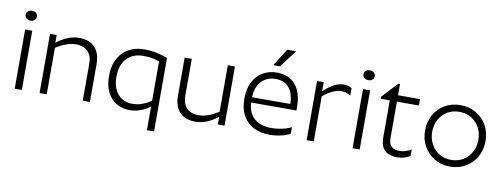

<svg xmlns="http://www.w3.org/2000/svg" viewBox="-70 -1146 4440 1693"><g transform="rotate(10 2150.0 -299.0)"><path d="M80.2 -530H144V0H80.2ZM112.3 -615.3Q90 -615.3 75.9 -627.5Q61.8 -639.8 61.8 -659.3Q61.8 -678.8 75.9 -690.9Q90 -703 112.3 -703Q134.9 -703 148.7 -690.9Q162.6 -678.8 162.6 -659.3Q162.6 -639.8 148.7 -627.5Q134.9 -615.3 112.3 -615.3Z M302.9 -530H362.6V-446.8L366.7 -431.8V0H302.9ZM548.2 -479Q509.3 -479 472.7 -467.5Q436.1 -455.9 406.3 -439.9Q376.4 -423.9 357.2 -409.7L355 -455Q377.9 -474 409.3 -493.6Q440.7 -513.3 480.2 -526.6Q519.7 -540 567.2 -540Q622.8 -540 664.4 -518.4Q706 -496.9 729.6 -452.6Q753.3 -408.4 753.3 -340V0H689.5V-328.8Q689.5 -380.7 671.4 -413.5Q653.3 -446.4 621.4 -462.7Q589.6 -479 548.2 -479Z M1291.8 158H1355.6V-500.4Q1314.6 -515.4 1262.8 -527.7Q1211 -540 1144.1 -540Q1089.4 -540 1041.3 -522.1Q993.3 -504.3 956.7 -468.3Q920.1 -432.3 899.8 -378.9Q879.5 -325.6 879.5 -254.5Q879.5 -171.4 908.7 -111.9Q938 -52.4 989.9 -21.2Q1041.8 10 1108.6 10Q1154.7 10 1193.9 -2.6Q1233 -15.1 1261.9 -32.8Q1290.7 -50.5 1305.7 -65.2V-118.8Q1290.5 -104.4 1263.6 -88.2Q1236.7 -72 1200.9 -60.3Q1165.1 -48.7 1122.2 -48.7Q1069.3 -48.7 1029.3 -74Q989.4 -99.3 967.1 -146.2Q944.8 -193.1 944.8 -257.1Q944.8 -331.8 970.6 -382Q996.4 -432.2 1042 -457.2Q1087.5 -482.1 1146.5 -482.1Q1197.6 -482.1 1238.5 -473Q1279.4 -464 1313.1 -452L1291.8 -476.7Z M1958.8 0H1899.1V-83.2L1895 -98.2V-530H1958.8ZM1713.5 -51Q1753.1 -51 1789.3 -62.5Q1825.5 -74.1 1855.4 -90.6Q1885.3 -107.1 1904.5 -120.3L1906.7 -75Q1883.7 -56 1852.4 -36.4Q1821 -16.7 1781.9 -3.4Q1742.7 10 1694.5 10Q1639.9 10 1597.8 -11.6Q1555.7 -33.1 1532 -77.7Q1508.4 -122.4 1508.4 -190V-530H1572.2V-201.2Q1572.2 -150.3 1590.3 -117Q1608.4 -83.6 1640.3 -67.3Q1672.1 -51 1713.5 -51Z M2153.8 -279.6V-256.9Q2153.8 -186.9 2181.2 -141.2Q2208.6 -95.4 2256.5 -73.3Q2304.5 -51.2 2365.4 -51.2Q2399.2 -51.2 2433.8 -56.3Q2468.5 -61.5 2498.2 -70.5Q2527.9 -79.5 2546 -91V-32.2Q2516 -12.4 2463.3 -1.2Q2410.6 10 2360.4 10Q2282.3 10 2221.2 -20.6Q2160 -51.3 2124.7 -112.8Q2089.5 -174.3 2089.5 -265Q2089.5 -353.2 2120.9 -415.1Q2152.2 -476.9 2207.7 -509.2Q2263.1 -541.5 2334.2 -541.5Q2442 -541.5 2500.9 -471.8Q2559.9 -402.1 2559.9 -272.8V-242H2142.6V-289.4H2496.8Q2494.6 -383.6 2452.8 -434Q2411 -484.4 2331.6 -484.4Q2280.9 -484.4 2240.5 -461Q2200.2 -437.5 2177 -391.7Q2153.8 -345.8 2153.8 -279.6ZM2387 -756H2467.7L2349.9 -600Q2349.9 -600 2343.9 -600Q2337.9 -600 2328.5 -600Q2319.1 -600 2310.1 -600Q2301 -600 2295 -600Q2289 -600 2289 -600Z M2693.9 -530H2753.6V-432L2757.7 -417V0H2693.9ZM2934.7 -540Q2972.7 -540 3004.7 -520.9V-454.2Q2987.9 -465 2967 -472Q2946.2 -479 2918.6 -479Q2887.9 -479 2855.4 -465.1Q2822.9 -451.2 2794.8 -431.9Q2766.6 -412.5 2748.2 -394.9L2746 -440.2Q2767.7 -463.1 2796.9 -486.2Q2826.2 -509.3 2861.3 -524.6Q2896.4 -540 2934.7 -540Z M3105.2 -530H3169V0H3105.2ZM3137.3 -615.3Q3115 -615.3 3100.9 -627.5Q3086.8 -639.8 3086.8 -659.3Q3086.8 -678.8 3100.9 -690.9Q3115 -703 3137.3 -703Q3159.9 -703 3173.7 -690.9Q3187.6 -678.8 3187.6 -659.3Q3187.6 -639.8 3173.7 -627.5Q3159.9 -615.3 3137.3 -615.3Z M3620.9 -23.2Q3603.3 -11 3573.4 -0.4Q3543.6 10.3 3501.7 10.3Q3464.8 10.3 3431.3 -2.4Q3397.8 -15.1 3376.6 -47.5Q3355.3 -80 3355.3 -140.4V-472.9H3273.1V-490.4L3402.6 -629.7H3419.1V-530H3615.7V-472.9H3419.1V-144.9Q3419.1 -94.4 3444.1 -71.6Q3469.1 -48.9 3514.4 -48.9Q3547.4 -48.9 3575 -58.7Q3602.6 -68.6 3620.9 -81.5Z M3977.7 10Q4056.7 10 4117.9 -26.5Q4179 -63 4213.9 -125Q4248.9 -187 4248.9 -265Q4248.9 -343.8 4213.9 -406.1Q4179 -468.5 4117.9 -504.3Q4056.7 -540 3977.7 -540Q3899.6 -540 3838.5 -504.3Q3777.3 -468.5 3742.4 -406.1Q3707.5 -343.8 3707.5 -265Q3707.5 -187 3742.4 -125Q3777.3 -63 3838.5 -26.5Q3899.6 10 3977.7 10ZM3977.7 -49.7Q3917.8 -49.7 3871.1 -78.3Q3824.5 -106.9 3797.9 -155.6Q3771.3 -204.3 3771.3 -265Q3771.3 -326.9 3797.9 -375.3Q3824.5 -423.6 3871.1 -452Q3917.8 -480.3 3977.7 -480.3Q4038.6 -480.3 4085.2 -452Q4131.8 -423.6 4158.4 -375.3Q4185.1 -326.9 4185.1 -265Q4185.1 -204.3 4158.4 -155.5Q4131.8 -106.6 4085.2 -78.2Q4038.6 -49.7 3977.7 -49.7Z"/></g></svg>

Font: Roundo Variable
Style: Regular
Weight: 200
Designer: Shiva Nallaperumal
Foundry: Indian Type Foundry
Version: Version 2.000